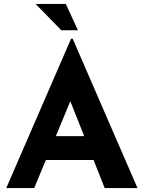

<svg xmlns="http://www.w3.org/2000/svg" viewBox="-20 -963 736 983"><path d="M12 0 344 -765H352L684 0H516L459 -144H215L155 0ZM266 -266H411L340 -445ZM162 -943H317L379 -808H294Z"/></svg>

Font: Reem Kufi Ink
Style: Bold
Weight: 700
Designer: Khaled Hosny
Version: Version 1.002